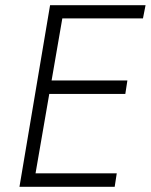

<svg xmlns="http://www.w3.org/2000/svg" viewBox="-20 -720 581 740"><path d="M83 0H422L430 -52H92ZM194 -649H531L541 -700H202ZM144 -358H463L471 -410H153ZM173 -700 55 0H108L229 -700Z"/></svg>

Font: Jost Light
Style: Italic
Weight: 300
Italic angle: -5°
Version: Version 3.710